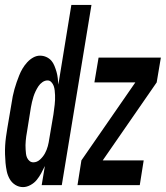

<svg xmlns="http://www.w3.org/2000/svg" viewBox="-40 -755 676 783"><path d="M54 8Q37 8 22.5 -1Q8 -10 -0.5 -25Q-9 -40 -12.5 -57Q-16 -74 -17.5 -91Q-19 -108 -19.5 -125.5Q-20 -143 -19 -161Q-18 -179 -15.5 -197Q-13 -215 -10 -233L7 -333Q9 -348 12 -362.5Q15 -377 19 -391.5Q23 -406 28 -420Q33 -434 38.5 -448Q44 -462 52 -475.5Q60 -489 71 -501Q82 -513 95.5 -520.5Q109 -528 123 -528Q137 -528 149 -522.5Q161 -517 169 -508Q177 -499 182 -486.5Q187 -474 190.5 -462Q194 -450 195.5 -436.5Q197 -423 198 -410L251 -735H333L212 0H130L143 -78Q136 -63 128 -48.5Q120 -34 110 -21.5Q100 -9 84.5 -0.5Q69 8 54 8ZM96 -93Q111 -93 123.5 -104.5Q136 -116 143.5 -130Q151 -144 155 -159Q159 -174 161 -189L178 -289Q179 -299 180.5 -308.5Q182 -318 183 -328Q184 -338 184.5 -347.5Q185 -357 184.5 -367Q184 -377 183 -386.5Q182 -396 179 -404.5Q176 -413 169.5 -420Q163 -427 154 -427Q143 -427 133 -420Q123 -413 116.5 -403Q110 -393 105 -382.5Q100 -372 96.5 -361Q93 -350 90.5 -339Q88 -328 86 -317L70 -217Q68 -208 67 -199Q66 -190 65 -181Q64 -172 64 -163Q64 -154 64.5 -145.5Q65 -137 66 -128Q67 -119 70.5 -111.5Q74 -104 80.5 -98.5Q87 -93 96 -93ZM276 0 292 -101 512 -419H345L362 -520H616L599 -419L379 -101H546L530 0Z"/></svg>

Font: Iosevka Extended Oblique
Style: Bold
Weight: 700
Width: 7
Italic angle: -9°
Monospace: yes
Designer: Belleve Invis
Foundry: Belleve Invis
Version: Version 32.5.0; ttfautohint (v1.8.4)